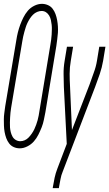

<svg xmlns="http://www.w3.org/2000/svg" viewBox="-37 -763 568 998"><path d="M66 8Q49 8 34.5 1.5Q20 -5 10.5 -17.5Q1 -30 -4.5 -45Q-10 -60 -13 -76.5Q-16 -93 -16.5 -109.5Q-17 -126 -17 -142.5Q-17 -159 -14.5 -176Q-12 -193 -10 -210L48 -555Q51 -575 56 -595Q61 -615 68 -634Q75 -653 84.5 -672Q94 -691 107.5 -707Q121 -723 141 -733Q161 -743 181 -743Q197 -743 212 -736.5Q227 -730 236.5 -717.5Q246 -705 251.5 -690Q257 -675 260 -658.5Q263 -642 264 -625.5Q265 -609 264 -592.5Q263 -576 260.5 -559Q258 -542 256 -525L199 -180Q195 -160 191 -140Q187 -120 179.5 -101Q172 -82 162.5 -63Q153 -44 139 -28Q125 -12 105 -2Q85 8 66 8ZM68 -29Q80 -29 91.5 -34Q103 -39 112 -48.5Q121 -58 128.5 -69Q136 -80 141.5 -91.5Q147 -103 151 -114.5Q155 -126 158.5 -138Q162 -150 164 -162Q166 -174 168 -186L225 -531Q227 -544 229 -557Q231 -570 231.5 -583Q232 -596 232.5 -609Q233 -622 231.5 -634.5Q230 -647 227.5 -659Q225 -671 218.5 -682Q212 -693 202 -699.5Q192 -706 179 -706Q168 -706 156 -701Q144 -696 134.5 -686.5Q125 -677 118 -666Q111 -655 105.5 -643.5Q100 -632 96.5 -620.5Q93 -609 89.5 -597Q86 -585 83.5 -573Q81 -561 79 -549L21 -204Q19 -191 17.5 -178Q16 -165 15.5 -152Q15 -139 14.5 -126Q14 -113 15 -100.5Q16 -88 19 -76Q22 -64 28 -53Q34 -42 45 -35.5Q56 -29 68 -29ZM237 215 238 208Q242 184 247 160.5Q252 137 261 114L310 -15L295 -310Q294 -344 293.5 -378Q293 -412 299 -447L311 -520H343L331 -447Q325 -413 325 -380Q325 -347 327 -314L337 -87L429 -325Q439 -355 450.5 -385.5Q462 -416 467 -447L479 -520H511L499 -447Q493 -412 481.5 -378Q470 -344 457 -310L289 129Q281 148 277.5 168Q274 188 270 208L269 215Z"/></svg>

Font: Iosevka Term Curly XLt Obl
Style: Regular
Weight: 200
Italic angle: -9°
Designer: Belleve Invis
Foundry: Belleve Invis
Version: Version 32.3.0